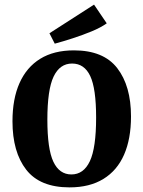

<svg xmlns="http://www.w3.org/2000/svg" viewBox="-20 -801 621 831"><path d="M281 10Q153 10 93.5 -66.5Q34 -143 34 -276Q34 -373 64.5 -441.5Q95 -510 154 -546.5Q213 -583 300 -583Q428 -583 487.5 -506Q547 -429 547 -297Q547 -200 517 -131.5Q487 -63 427.5 -26.5Q368 10 281 10ZM292 -526Q239 -526 212 -469.5Q185 -413 185 -283Q185 -156 211 -101Q237 -46 289 -46Q342 -46 369 -103.5Q396 -161 396 -292Q396 -418 370.5 -472Q345 -526 292 -526ZM217 -612 194 -657 387 -781 442 -700Q415 -681 376 -665Q337 -649 295.5 -635.5Q254 -622 217 -612Z"/></svg>

Font: Yrsa
Style: Bold
Weight: 700
Version: Version 2.004